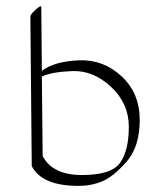

<svg xmlns="http://www.w3.org/2000/svg" viewBox="-20 -572 471 620"><path d="M115.2 -324.7 117.7 -68.4Q149.4 -6.8 244.9 -6.8Q340.3 -6.8 368.2 -46.9Q396 -86.9 396 -162.6Q396 -238.3 338.4 -291.7Q280.8 -345.2 213.4 -342.5Q146 -339.8 115.2 -324.7ZM115.2 -343.3Q156.2 -374 234.9 -377.2Q313.5 -380.4 372.3 -325.9Q431.2 -271.5 431.2 -184.8Q431.2 -98.1 388.7 -49.8Q346.2 -1.5 310.5 13.4Q274.9 28.3 233.9 28.3Q115.2 28.3 82.5 -35.6Q82.5 -36.1 82.5 -36.6L78.1 -517.6Q78.1 -525.9 95.7 -541.5Q113.3 -557.1 113.3 -548.8Z"/></svg>

Font: ML-NILA06
Style: Regular
Weight: 400
Designer: CLT@C-DIT
Version: Version ML-NILA06 1.0